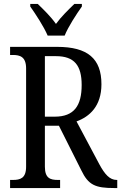

<svg xmlns="http://www.w3.org/2000/svg" viewBox="-20 -951 613 971"><path d="M221 -771H307C325 -816 367 -880 394 -918V-931H356C325 -901 289 -866 263 -830C238 -866 202 -901 171 -931H133V-918C160 -880 202 -816 221 -771ZM31 0H284V-41H273C235 -41 207 -49 207 -108V-315H278L391 -90C427 -15 462 0 558 0H573V-41H570C535 -41 510 -69 482 -121L367 -337C433 -361 493 -414 493 -525C493 -655 423 -714 269 -714H31V-673H45C81 -673 112 -664 112 -605V-108C112 -49 82 -41 45 -41H31ZM257 -361H207V-667H263C356 -667 393 -620 393 -521C393 -417 355 -361 257 -361Z"/></svg>

Font: Noto Serif Bengali Condensed
Style: Regular
Weight: 400
Width: 3
Designer: Juan Bruce, Universal Thirst, Indian Type Foundry and the Monotype Design Team.
Foundry: Monotype Imaging Inc.
Version: Version 2.003